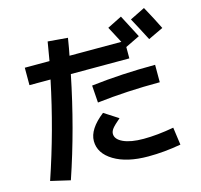

<svg xmlns="http://www.w3.org/2000/svg" viewBox="-126 -988 1253 1195"><g transform="rotate(-15 500.0 -391.0)"><path d="M980.5 -700.2 883.8 -654.3Q830.1 -757.8 805.7 -801.8L902.3 -849.6Q948.2 -766.6 980.5 -700.2ZM465.8 -466.8Q662.1 -490.2 877.9 -490.2V-377.9Q665 -377.9 473.6 -355.5ZM885.7 -83 901.4 30.3Q793.9 49.8 690.4 49.8Q552.7 49.8 469.7 -0.5Q386.7 -50.8 386.7 -129.9Q386.7 -207 487.3 -285.2L578.1 -226.6Q539.1 -193.4 525.9 -176.3Q512.7 -159.2 512.7 -142.6Q512.7 -107.4 560.5 -85.4Q608.4 -63.5 690.4 -63.5Q778.3 -63.5 885.7 -83ZM89.8 -570.3V-682.6H249Q262.7 -762.7 269.5 -803.7L397.5 -793Q385.7 -718.8 377.9 -682.6H711.9Q702.1 -702.1 681.6 -740.2Q661.1 -778.3 656.2 -788.1L750 -835Q791 -757.8 826.2 -688.5L733.4 -643.6V-570.3H356.4Q289.1 -236.3 185.5 68.4L59.6 39.1Q161.1 -259.8 225.6 -570.3Z"/></g></svg>

Font: Mgen+ 1c bold
Style: Bold
Weight: 700
Designer: [Source Han Sans]
Ryoko NISHIZUKA  (kana & ideographs); Paul D. Hunt (Latin, Greek & Cyrillic); Wenlong ZHANG  (bopomofo
Version: Version 1.059.20150602